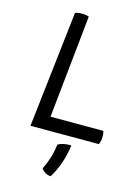

<svg xmlns="http://www.w3.org/2000/svg" viewBox="-138 -775 805 1102"><g transform="rotate(15 264.5 -224.0)"><path d="M495.1 0Q499 -7.8 502 -20.5Q504.9 -33.2 504.9 -49.8Q504.9 -61.5 502.9 -69.3Q502 -77.1 500 -80.1Q395.5 -80.1 186.5 -80.1Q203.1 -232.4 250 -691.4Q244.1 -694.3 234.4 -696.3Q224.6 -698.2 210 -698.2Q195.3 -698.2 184.6 -696.3Q173.8 -694.3 168 -691.4Q141.6 -460.9 88.9 0Q190.4 0 495.1 0ZM344.7 47.9Q316.4 47.9 298.8 51.8Q282.2 54.7 265.6 64.5Q260.7 107.4 249 145.5Q237.3 182.6 219.7 217.8Q227.5 230.5 241.2 239.3Q254.9 248 275.4 250Q297.9 215.8 318.4 160.2Q337.9 104.5 344.7 47.9Z"/></g></svg>

Font: cl
Style: Italic
Weight: 400
Designer: Mitja Miklavcic
Version: Version 7.504; 2011; Build 1022